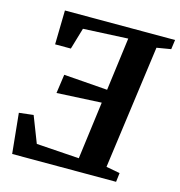

<svg xmlns="http://www.w3.org/2000/svg" viewBox="-109 -840 879 937"><g transform="rotate(15 330.0 -371.5)"><path d="M36.5 0 16 -202.5 88.5 -211 140 -78.5 356 -64 394 -355 168.5 -343.5 182 -439 403 -422.5 438 -690.5 212 -679.5 180 -571H100.5L104 -743H660.5L654 -695L582.5 -683L497.5 -58.5L567 -45.5L561.5 0Z"/></g></svg>

Font: Merriweather 24pt
Style: Bold Italic
Weight: 700
Italic angle: -7.8°
Designer: Eben Sorkin
Foundry: Eben Sorkin
Version: Version 2.101